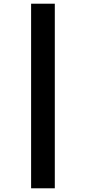

<svg xmlns="http://www.w3.org/2000/svg" viewBox="-20 -852 464 1037"><path d="M148 -832H276V165H148Z"/></svg>

Font: Noto Sans Gurmukhi ExtraCondensed Black
Style: Regular
Weight: 900
Width: 2
Designer: Jelle Bosma - Monotype Design Team
Foundry: Monotype Imaging Inc.
Version: Version 2.004; ttfautohint (v1.8.4.7-5d5b)